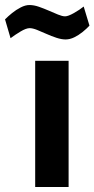

<svg xmlns="http://www.w3.org/2000/svg" viewBox="-65 -744 376 764"><path d="M75 0V-502H208V0ZM196 -587Q180 -587 160 -593.5Q140 -600 120 -609Q100 -618 82.5 -625Q65 -632 53 -632Q39 -632 16.5 -618.5Q-6 -605 -23 -592L-45 -667Q-33 -679 -17 -692Q-1 -705 17.5 -714.5Q36 -724 52 -724Q70 -724 90 -717Q110 -710 129.5 -701.5Q149 -693 166 -686Q183 -679 194 -679Q206 -679 229 -692Q252 -705 268 -718L291 -642Q280 -630 264 -617Q248 -604 230.5 -595.5Q213 -587 196 -587Z"/></svg>

Font: Cairo Play
Style: Bold
Weight: 700
Version: Version 3.119